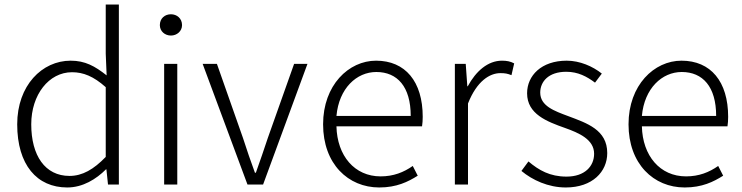

<svg xmlns="http://www.w3.org/2000/svg" viewBox="-20 -815 3278 848"><path d="M277 13C346 13 405 -24 448 -67H450L457 0H505V-795H447V-578L451 -482C399 -523 356 -547 292 -547C166 -547 56 -438 56 -266C56 -87 143 13 277 13ZM287 -38C179 -38 118 -128 118 -266C118 -397 196 -496 298 -496C348 -496 393 -478 447 -430V-122C394 -67 344 -38 287 -38Z M705 0H763V-533H705ZM735 -658C761 -658 784 -677 784 -704C784 -734 761 -752 735 -752C708 -752 686 -734 686 -704C686 -677 708 -658 735 -658Z M1073 0H1142L1338 -533H1279L1163 -206C1146 -154 1127 -100 1110 -52H1106C1088 -100 1070 -154 1053 -206L938 -533H875Z M1655 13C1732 13 1782 -12 1825 -39L1803 -82C1763 -54 1718 -36 1661 -36C1546 -36 1469 -127 1466 -257H1844C1846 -270 1847 -284 1847 -299C1847 -455 1770 -547 1641 -547C1520 -547 1407 -439 1407 -266C1407 -91 1518 13 1655 13ZM1466 -303C1477 -425 1555 -497 1642 -497C1735 -497 1794 -432 1794 -303Z M1989 0H2047V-358C2086 -457 2143 -492 2190 -492C2211 -492 2221 -490 2239 -483L2251 -535C2234 -544 2218 -547 2197 -547C2135 -547 2082 -501 2046 -434H2044L2037 -533H1989Z M2479 13C2597 13 2662 -57 2662 -139C2662 -242 2572 -271 2490 -302C2428 -325 2366 -347 2366 -406C2366 -454 2402 -498 2481 -498C2533 -498 2572 -477 2608 -450L2638 -490C2598 -522 2541 -547 2483 -547C2371 -547 2308 -481 2308 -403C2308 -311 2396 -278 2475 -250C2537 -228 2604 -199 2604 -136C2604 -81 2563 -35 2482 -35C2409 -35 2360 -63 2314 -102L2283 -60C2331 -20 2401 13 2479 13Z M3004 13C3081 13 3131 -12 3174 -39L3152 -82C3112 -54 3067 -36 3010 -36C2895 -36 2818 -127 2815 -257H3193C3195 -270 3196 -284 3196 -299C3196 -455 3119 -547 2990 -547C2869 -547 2756 -439 2756 -266C2756 -91 2867 13 3004 13ZM2815 -303C2826 -425 2904 -497 2991 -497C3084 -497 3143 -432 3143 -303Z"/></svg>

Font: Noto Sans T Chinese Light
Style: Regular
Weight: 300
Designer: Ryoko NISHIZUKA (kana & ideographs); Paul D. Hunt (Latin, Greek & Cyrillic); Wenlong ZHANG (bopomofo); Sandoll Communica
Foundry: Adobe Systems Incorporated
Version: Version 1.000;PS 1;hotconv 1.0.78;makeotf.lib2.5.61930